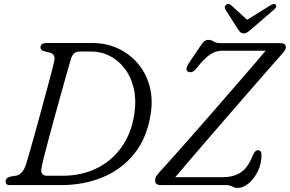

<svg xmlns="http://www.w3.org/2000/svg" viewBox="-20 -912 1428 946"><path d="M7.5 -19Q7.5 -36.5 34 -42.5L62 -47Q74.5 -49.5 86.5 -61.8Q98.5 -74 108.5 -103Q112.5 -115.5 123.2 -153Q134 -190.5 148.8 -243Q163.5 -295.5 179.2 -353.2Q195 -411 209.2 -464Q223.5 -517 233.8 -556Q244 -595 247 -609Q255 -645 226 -652.5L203.5 -658Q189.5 -661.5 184.5 -666Q179.5 -670.5 179.5 -679Q179.5 -700 209.5 -700H436Q504.5 -700 561.8 -673.2Q619 -646.5 659.5 -598.8Q700 -551 717.2 -486.8Q734.5 -422.5 722 -347Q703.5 -231.5 641.5 -154.5Q579.5 -77.5 486.2 -38.8Q393 0 280 0H29Q16.5 0 12 -5.2Q7.5 -10.5 7.5 -19ZM287 -46Q381 -46 455.8 -82.5Q530.5 -119 578.8 -186.8Q627 -254.5 641.5 -348Q652.5 -419.5 639 -476.8Q625.5 -534 594.2 -574.5Q563 -615 520.8 -636.5Q478.5 -658 432.5 -658H371.5Q341 -658 330 -623.5Q326.5 -611 314.8 -570.2Q303 -529.5 287 -472.5Q271 -415.5 253.8 -352.8Q236.5 -290 221.2 -232.8Q206 -175.5 195.8 -134.8Q185.5 -94 184 -81.5Q179 -46 212.5 -46ZM1093.5 0H773Q744 0 744 -22.5Q744 -33.5 749.8 -43.2Q755.5 -53 765 -63Q788 -88 828 -132.8Q868 -177.5 918 -234.2Q968 -291 1021.5 -352.5Q1075 -414 1126.2 -473Q1177.5 -532 1220 -581.2Q1262.5 -630.5 1289 -662H1072Q1044 -662 1016 -644Q988 -626 950 -577.5Q929 -549.5 908.5 -558Q888.5 -566 910 -600L968 -686Q986 -715.5 1004.5 -715.5Q1022 -715.5 1032.8 -707.5Q1043.5 -699.5 1068 -699.5H1360.5Q1388.5 -699.5 1388.5 -679Q1388.5 -671.5 1381.8 -661.8Q1375 -652 1364 -640Q1349 -623 1313 -582Q1277 -541 1228.2 -485Q1179.5 -429 1124.8 -366Q1070 -303 1016.5 -241Q963 -179 917.8 -126.2Q872.5 -73.5 843.5 -39H1079Q1128 -39 1164.5 -61.2Q1201 -83.5 1226 -147.5Q1237 -172 1250.5 -172Q1268.5 -172 1268.5 -148.5Q1268.5 -106 1250.8 -69Q1233 -32 1205.8 -9Q1178.5 14 1151 14Q1136.5 14 1124.5 7Q1112.5 0 1093.5 0ZM1217 -767Q1206.5 -758 1198.2 -752.8Q1190 -747.5 1180.5 -747.5Q1170.5 -747.5 1165 -752.8Q1159.5 -758 1153 -767L1090 -866Q1086 -873 1088 -879.5Q1090 -886 1095 -889Q1106.5 -896.5 1118.5 -886.5L1197.5 -814.5L1313.5 -886.5Q1331 -896.5 1338.5 -889Q1342 -886 1340.5 -879.5Q1339 -873 1331.5 -866Z"/></svg>

Font: Fraunces 9pt S100 Light
Style: Italic
Weight: 300
Italic angle: -16°
Version: Version 1.000; ttfautohint (v1.8.3)